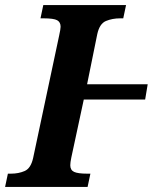

<svg xmlns="http://www.w3.org/2000/svg" viewBox="-42 -734 619 754"><path d="M-22 0 -11 -52H1Q31 -52 55 -62.5Q79 -73 88 -113L190 -593Q196 -620 196 -629Q196 -647 182.5 -654.5Q169 -662 129 -662H117L128 -714H453L442 -662H430Q399 -662 374 -651.5Q349 -641 340 -600L300 -403H538L528 -343H287L238 -115Q236 -106 235 -98Q234 -90 234 -85Q234 -66 249 -59Q264 -52 301 -52H313L302 0Z"/></svg>

Font: Noto Serif SemiCondensed
Style: Bold Italic
Weight: 700
Width: 4
Italic angle: -12°
Designer: Monotype Design Team
Foundry: Monotype Imaging Inc.
Version: Version 2.014